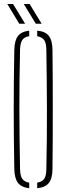

<svg xmlns="http://www.w3.org/2000/svg" viewBox="-20 -962 342 986"><path d="M130 4.5Q89.5 0 72 -23.2Q54.5 -46.5 53.5 -93.5Q52 -175 51.2 -250.5Q50.5 -326 50.5 -399.8Q50.5 -473.5 51.2 -548.8Q52 -624 53.5 -705.5Q54.5 -753.5 72 -776.8Q89.5 -800 130 -804.5V-776Q105 -772.5 94.5 -756.8Q84 -741 83 -708Q81 -628 80.2 -552.8Q79.5 -477.5 79.5 -403Q79.5 -328.5 80.5 -251.5Q81.5 -174.5 83 -91.5Q84 -59 94.5 -43.5Q105 -28 130 -24ZM171 4.5V-24Q196 -28 206.8 -43.5Q217.5 -59 218 -91.5Q220 -174.5 220.5 -251.5Q221 -328.5 221 -403Q221 -477.5 220 -552.8Q219 -628 218 -708Q217.5 -741 206.8 -756.2Q196 -771.5 171 -776V-804.5Q213 -801 231 -777.5Q249 -754 249.5 -705.5Q250.5 -624 250.8 -548.5Q251 -473 251 -399.5Q251 -326 250.8 -250.5Q250.5 -175 249.5 -93.5Q249 -46 231 -22.8Q213 0.5 171 4.5ZM79 -840 17.5 -941.5H47L109 -840ZM164 -840 102 -941.5H132L194 -840Z"/></svg>

Font: Big Shoulders Stencil Display Thin ExtraLight
Style: Regular
Weight: 250
Version: Version 2.001